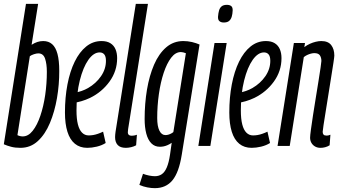

<svg xmlns="http://www.w3.org/2000/svg" viewBox="-23 -760 1771 1000"><path d="M175.6 -740 141.6 -526.7Q156.9 -536.6 171.5 -541.4Q186.1 -546.2 202.1 -546.2Q230 -546.2 248.5 -530Q267.1 -513.7 276.3 -479.4Q285.6 -445.1 285.6 -390.7Q285.9 -319.8 273.8 -249.1Q261.6 -178.4 237 -119.5Q212.4 -60.5 174.1 -25.3Q135.8 10 83.5 10Q56.1 10 35.5 4.6Q14.9 -0.7 -3.1 -8.6L112.3 -740ZM176.6 -482Q167.3 -482 153.9 -477.7Q140.6 -473.4 132.4 -467.3L67.8 -56.1Q74 -53 81 -51.3Q88 -49.5 95.2 -49.5Q124.2 -49.5 147.3 -78.8Q170.5 -108 187.1 -156.9Q203.7 -205.8 212.4 -265.2Q221 -324.7 221 -385.8Q221 -426.9 211.8 -454.5Q202.6 -482 176.6 -482Z M365.3 -276.9Q384 -280 401.9 -286.2Q419.7 -292.3 435.6 -301.4Q477.2 -325.5 503 -362.9Q528.8 -400.3 528.8 -443.2Q528.8 -466.5 519.9 -476.8Q511.1 -487 496.1 -487Q464.5 -487 437.1 -448.2Q409.8 -409.4 392.6 -341.1Q375.4 -272.8 375.4 -184.5Q375.4 -141 382.7 -112.2Q390 -83.4 404.3 -69.1Q418.6 -54.7 438.9 -54.7Q450.5 -54.7 462.4 -56.7Q474.4 -58.7 487.2 -63.2Q500.1 -67.6 514 -74.2L527.4 -15.2Q507.2 -2.5 480.9 3.8Q454.7 10 431.7 10Q393.3 10 367.2 -11.2Q341.1 -32.5 328.2 -73.8Q315.3 -115.1 315.3 -174.2Q315.3 -252.6 328.3 -320.3Q341.3 -388.1 366 -438.7Q390.8 -489.3 426 -517.8Q461.2 -546.2 505.9 -546.2Q533.9 -546.2 552 -534.9Q570.1 -523.6 578.6 -503.5Q587.1 -483.3 587.1 -457.1Q587.1 -389.9 547.4 -335.1Q507.7 -280.3 446.1 -250.2Q424.3 -239.8 400.8 -232.9Q377.3 -226.1 354.2 -222.9Z M684.3 -740H747.6L648.2 -112.3Q645.8 -97.6 644.3 -87.8Q642.8 -77.9 642.8 -71.2Q642.8 -65.5 644.8 -61.5Q646.8 -57.5 651.4 -55.3Q656 -53.1 663.8 -53.1Q668.6 -53.1 675.2 -54.2Q681.9 -55.2 690.1 -58.3L686 -3.3Q675.1 2.9 660.2 6.5Q645.3 10 632.6 10Q603.5 10 590 -4.8Q576.4 -19.6 576.4 -46Q576.4 -52 577.1 -59.1Q577.7 -66.1 578.7 -73.1Z M702.9 203.1 721.8 145.2Q736.9 151 753.9 154.4Q770.9 157.7 783.8 157.7Q804.5 157.7 819.8 147.2Q835.1 136.7 845.7 112Q856.3 87.2 862.4 46.3L871.3 -16.2Q861.1 -9.2 850.3 -4.4Q839.6 0.4 829.6 2.4Q819.7 4.4 809.7 4.4Q783 4.4 765.3 -13.5Q747.5 -31.4 738.9 -64.1Q730.3 -96.8 730.3 -140.3Q730.3 -220.5 742.5 -293.3Q754.8 -366 779.5 -423.3Q804.3 -480.5 842.5 -513.4Q880.6 -546.2 932.1 -546.2Q943 -546.2 954.5 -544.9Q966 -543.6 977.1 -541Q988.3 -538.3 998.2 -535Q1008.1 -531.7 1016.3 -528.1L923.4 47.4Q908.9 137.8 875.3 178.9Q841.6 220 783.3 220Q765.6 220 744.4 216Q723.2 212 702.9 203.1ZM945.1 -482.8Q938 -485.5 931.3 -487.2Q924.7 -488.9 919.3 -488.9Q891.1 -488.9 868.5 -459.4Q845.9 -429.9 829.5 -380.5Q813.2 -331.2 804.5 -270Q795.8 -208.8 795.8 -145.5Q795.8 -102.7 807.2 -79.5Q818.6 -56.4 838.8 -56.4Q845.3 -56.4 853 -58.4Q860.7 -60.5 867.9 -64.3Q875.1 -68 879.9 -72.2Z M1010 0 1094.3 -536.2H1157.6L1072.6 0ZM1158.7 -734.8Q1173.3 -734.8 1181.4 -728.2Q1189.5 -721.6 1188.8 -705.1Q1188.1 -686.3 1183.7 -672.3Q1179.2 -658.2 1169.7 -650.5Q1160.2 -642.8 1142.7 -642.8Q1128.5 -642.8 1120.1 -649.6Q1111.8 -656.3 1112.5 -672.8Q1113.9 -692 1118 -705.8Q1122.1 -719.7 1131.8 -727.3Q1141.4 -734.8 1158.7 -734.8Z M1221.3 -276.9Q1240 -280 1257.9 -286.2Q1275.7 -292.3 1291.6 -301.4Q1333.2 -325.5 1359 -362.9Q1384.8 -400.3 1384.8 -443.2Q1384.8 -466.5 1375.9 -476.8Q1367.1 -487 1352.1 -487Q1320.5 -487 1293.1 -448.2Q1265.8 -409.4 1248.6 -341.1Q1231.4 -272.8 1231.4 -184.5Q1231.4 -141 1238.7 -112.2Q1246 -83.4 1260.3 -69.1Q1274.6 -54.7 1294.9 -54.7Q1306.5 -54.7 1318.4 -56.7Q1330.4 -58.7 1343.2 -63.2Q1356.1 -67.6 1370 -74.2L1383.4 -15.2Q1363.2 -2.5 1336.9 3.8Q1310.7 10 1287.7 10Q1249.3 10 1223.2 -11.2Q1197.1 -32.5 1184.2 -73.8Q1171.3 -115.1 1171.3 -174.2Q1171.3 -252.6 1184.3 -320.3Q1197.3 -388.1 1222 -438.7Q1246.8 -489.3 1282 -517.8Q1317.2 -546.2 1361.9 -546.2Q1389.9 -546.2 1408 -534.9Q1426.1 -523.6 1434.6 -503.5Q1443.1 -483.3 1443.1 -457.1Q1443.1 -389.9 1403.4 -335.1Q1363.7 -280.3 1302.1 -250.2Q1280.3 -239.8 1256.8 -232.9Q1233.3 -226.1 1210.2 -222.9Z M1507.6 -536.2H1565.6L1562 -514.7Q1576.4 -525.4 1591.4 -532.1Q1606.4 -538.9 1621.7 -542.5Q1636.9 -546.2 1650.5 -546.2Q1685.9 -546.2 1702.1 -525.1Q1718.3 -504 1718.3 -470.4Q1718.3 -464.1 1713.8 -434.2Q1709.2 -404.3 1702.3 -361.2Q1695.5 -318 1687.9 -270.6Q1680.4 -223.2 1673.5 -180.6Q1666.6 -137.9 1662.1 -108.7Q1657.6 -79.6 1657.6 -73.5Q1657.6 -64 1662.1 -58.9Q1666.6 -53.8 1677.8 -53.8Q1681.9 -53.8 1686.5 -54.5Q1691 -55.2 1697.9 -58.3L1693.8 -3.3Q1682.9 3.6 1670.5 6.8Q1658.2 10 1646.2 10Q1630 10 1617.8 2.9Q1605.5 -4.3 1598.8 -16.2Q1592.1 -28.1 1592.1 -42.9Q1592.1 -53.1 1596.3 -84.6Q1600.5 -116.2 1607.2 -159.4Q1614 -202.5 1621.5 -249.1Q1629 -295.7 1635.8 -337.6Q1642.5 -379.5 1646.7 -407.9Q1650.9 -436.3 1650.9 -442.3Q1650.9 -459.7 1643.2 -471.5Q1635.5 -483.3 1613.9 -483.3Q1606.8 -483.3 1596.7 -480.8Q1586.6 -478.2 1576.9 -473.6Q1567.1 -469 1559.3 -462.5L1486 0H1422.6Z"/></svg>

Font: Georama
Style: Italic
Weight: 400
Width: 2
Italic angle: -9°
Designer: Jean-Baptiste Levee
Foundry: Production Type
Version: Version 1.000